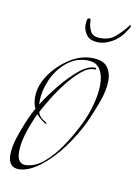

<svg xmlns="http://www.w3.org/2000/svg" viewBox="-63 -492 397 548"><g transform="rotate(10 135.5 -217.5)"><path d="M29 13Q-2 13 -2 -24Q-2 -48 9.5 -81.5Q21 -115 37 -149Q39 -152 41 -156.5Q43 -161 46 -165Q39 -179 39 -198Q39 -231 60.5 -262.5Q82 -294 114 -315Q146 -336 179 -336Q212 -336 224.5 -320Q237 -304 237 -281Q237 -253 224.5 -218.5Q212 -184 200 -158Q180 -115 151 -76Q122 -37 90 -12.5Q58 12 29 13ZM46 -2Q73 -3 98.5 -24.5Q124 -46 147 -80.5Q170 -115 188 -153Q199 -176 207.5 -207Q216 -238 216 -266Q216 -292 205 -309.5Q194 -327 168 -327Q134 -327 108 -305Q82 -283 68 -251Q54 -219 54 -188V-179Q71 -206 96 -237Q121 -268 147.5 -290Q174 -312 195 -310Q197 -310 196.5 -307.5Q196 -305 194 -305Q177 -307 157 -291Q137 -275 117.5 -250.5Q98 -226 82.5 -200.5Q67 -175 58 -158Q62 -145 73 -138L84 -131Q86 -130 84 -129Q82 -128 80 -129Q72 -134 65.5 -139.5Q59 -145 54 -151Q21 -80 21 -37Q21 -2 46 -2ZM191 -383Q166 -383 155.5 -396.5Q145 -410 145 -426Q145 -434 146.5 -440Q148 -446 152 -446Q157 -446 157 -440Q157 -424 164 -410Q171 -396 193 -396Q219 -396 235 -409.5Q251 -423 264 -439Q271 -448 271 -448Q273 -448 273 -445Q273 -441 269.5 -436Q266 -431 264 -428Q250 -406 229 -394.5Q208 -383 191 -383Z"/></g></svg>

Font: Explora
Style: Regular
Weight: 400
Designer: Robert E. Leuschke
Foundry: Robert E. Leuschke
Version: Version 1.010